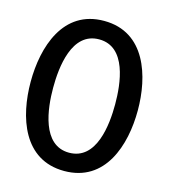

<svg xmlns="http://www.w3.org/2000/svg" viewBox="-112 -836 820 933"><g transform="rotate(15 298.0 -369.5)"><path d="M567 -369C567 -539 506 -747 297 -747C91 -747 28 -545 28 -369C28 -193 91 8 297 8C503 8 567 -193 567 -369ZM453 -369C453 -266 435 -84 297 -84C160 -84 141 -266 141 -369C141 -472 159 -654 297 -654C435 -654 453 -472 453 -369Z"/></g></svg>

Font: Spoqa Han Sans Neo Medium
Style: Regular
Weight: 500
Designer: [Spoqa Han Sans Neo] Dong-huui Kim  Younghwa Kang  Yujin Lee  [Noto Sans] Ryoko NISHIZUKA  (kana & ideographs); Paul D. 
Foundry: Spoqa (http://www.spoqa-han-sans.com)
Version: Version 1.000